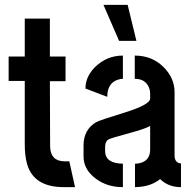

<svg xmlns="http://www.w3.org/2000/svg" viewBox="-20 -771 795 791"><path d="M15.6 -437.5V-538.1H82V-694.3H185.5V-538.1H250V-436.5H185.5L186.5 -166Q188.5 -107.4 245.1 -106.4H265.6L289.1 0H243.2Q119.1 0 91.8 -94.7Q82 -128.9 82 -175.8V-437.5Z M406.2 -751H505.9L542 -602.5H470.7ZM324.2 -126Q324.2 -71.3 377 -33.2Q422.9 0 486.3 0V-96.7Q414.1 -97.7 413.1 -147.5V-168Q414.1 -187.5 424.8 -195.3Q432.6 -201.2 516.6 -223.6Q575.2 -239.3 598.6 -252V-155.3Q598.6 -108.4 554.7 -98.6Q545.9 -96.7 536.1 -96.7V0Q600.6 -1 639.6 -33.2Q673.8 0 725.6 0V-97.7Q700.2 -99.6 699.2 -128.9V-391.6Q699.2 -450.2 652.3 -496.1Q605.5 -542 535.2 -542V-446.3Q579.1 -446.3 593.8 -410.2Q598.6 -398.4 598.6 -385.7V-365.2Q598.6 -339.8 491.2 -306.6Q389.6 -275.4 376 -267.6Q325.2 -237.3 324.2 -173.8ZM332 -406.2 421.9 -372.1Q421.9 -427.7 464.8 -442.4Q475.6 -446.3 486.3 -446.3V-542Q418.9 -542 370.1 -493.2Q332 -454.1 332 -406.2Z"/></svg>

Font: Post No Bills Jaffna
Style: Bold
Weight: 700
Designer: Kosala Senevirathne, Siva Puranthara, Lasantha Premarathna, Tharique Azeez
Foundry: Mooniak
Version: Version 1.220 ; ttfautohint (v1.6)